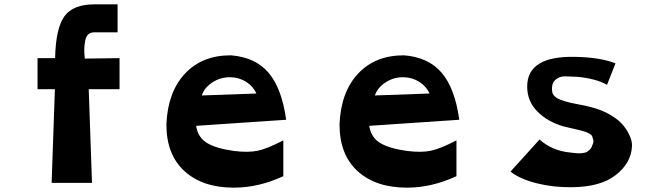

<svg xmlns="http://www.w3.org/2000/svg" viewBox="-20 -842 3086 885"><path d="M218 1 233 -431H153V-574H234Q237 -712 277 -767Q317 -822 415 -822H522V-693H414Q381 -693 373 -656Q365 -619 371 -572L531 -574V-431H389L404 1Z M1299 -290 884 -262Q892 -208 935 -182.5Q978 -157 1060 -146Q1125 -138 1169 -147.5Q1213 -157 1286 -195V-30Q1172 23 1058 23Q914 23 830.5 -53Q747 -129 747 -268V-269Q753 -417 832 -502Q911 -587 1043 -587H1045Q1157 -578 1218 -506.5Q1279 -435 1299 -290ZM910 -402 1162 -411Q1147 -444 1115 -464.5Q1083 -485 1043 -486Q997 -487 959.5 -462.5Q922 -438 910 -402Z M2097 -290 1682 -262Q1690 -208 1733 -182.5Q1776 -157 1858 -146Q1923 -138 1967 -147.5Q2011 -157 2084 -195V-30Q1970 23 1856 23Q1712 23 1628.5 -53Q1545 -129 1545 -268V-269Q1551 -417 1630 -502Q1709 -587 1841 -587H1843Q1955 -578 2016 -506.5Q2077 -435 2097 -290ZM1708 -402 1960 -411Q1945 -444 1913 -464.5Q1881 -485 1841 -486Q1795 -487 1757.5 -462.5Q1720 -438 1708 -402Z M2817 -550 2778 -451Q2727 -480 2640 -488Q2613 -489 2586 -490Q2559 -491 2540 -474Q2521 -457 2525 -422Q2526 -408 2537.5 -397.5Q2549 -387 2569.5 -380Q2590 -373 2609 -368.5Q2628 -364 2658 -358.5Q2688 -353 2705 -348Q2752 -336 2788 -315.5Q2824 -295 2843.5 -274.5Q2863 -254 2875 -231.5Q2887 -209 2890.5 -193.5Q2894 -178 2893 -167Q2889 -90 2818 -35Q2747 20 2616 21Q2531 22 2454.5 3Q2378 -16 2333 -51L2467 -199Q2525 -147 2608 -139Q2610 -139 2620.5 -137.5Q2631 -136 2634.5 -136Q2638 -136 2647.5 -135.5Q2657 -135 2661.5 -136Q2666 -137 2674 -138Q2682 -139 2686.5 -142.5Q2691 -146 2696.5 -150.5Q2702 -155 2705.5 -161.5Q2709 -168 2712 -177Q2717 -188 2714.5 -198Q2712 -208 2709.5 -214Q2707 -220 2697.5 -225.5Q2688 -231 2680 -234Q2672 -237 2658 -240.5Q2644 -244 2633 -246.5Q2622 -249 2606.5 -252.5Q2591 -256 2579 -259Q2505 -280 2457.5 -327.5Q2410 -375 2410 -443Q2410 -584 2629 -580Q2746 -578 2817 -550Z"/></svg>

Font: OpenDyslexic
Style: Bold
Weight: 800
Designer: Abbie Gonzalez
Version: Version 0.920;hotconv 1.0.109;makeotfexe 2.5.65596